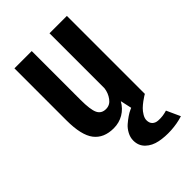

<svg xmlns="http://www.w3.org/2000/svg" viewBox="-211 -586 871 871"><g transform="rotate(-45 225.0 -150.0)"><path d="M178.5 10Q115.5 10 83.8 -31Q52 -72 52 -168V-501H163V-187.5Q163 -125.5 174.5 -101Q186 -76.5 215.5 -76.5Q241 -76.5 257.2 -98.5Q273.5 -120.5 277 -148V-501H388.5V0H387Q384 2 378.8 5Q373.5 8 360 18Q346.5 28 336.2 38Q326 48 317.5 62.2Q309 76.5 309 89Q309 107 319.2 116.8Q329.5 126.5 345.8 127.5Q362 128.5 375.8 126.5Q389.5 124.5 402.5 120.5L432.5 186.5Q396 198 356.2 200.2Q316.5 202.5 281.5 195.5Q246.5 188.5 224 167Q201.5 145.5 201.5 112Q201.5 91.5 211.8 72.5Q222 53.5 236.5 41Q251 28.5 265.2 18.8Q279.5 9 290 4.5L300 0L288 -54.5Q270.5 -23.5 242 -6.8Q213.5 10 178.5 10Z"/></g></svg>

Font: League Mono Condensed Medium
Style: Regular
Weight: 500
Width: 1
Designer: Tyler Finck
Foundry: The League of Moveable Type / Tyler Finck
Version: Version 2.210